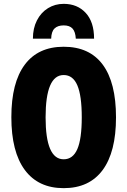

<svg xmlns="http://www.w3.org/2000/svg" viewBox="-20 -968 662 998"><path d="M311 10Q179 10 109 -84.5Q39 -179 39 -359Q39 -538 108.5 -631.5Q178 -725 311 -725Q445 -725 514 -632Q583 -539 583 -358Q583 -178 513.5 -84Q444 10 311 10ZM311 -140Q359 -140 382 -193Q405 -246 405 -358Q405 -471 382 -524.5Q359 -578 311 -578Q217 -578 217 -358Q217 -140 311 -140ZM469 -767H374Q372 -803 357 -819.5Q342 -836 311 -836Q280 -836 263.5 -820Q247 -804 246 -767H151Q151 -821 172 -862Q193 -903 229.5 -925.5Q266 -948 311 -948Q382 -948 425.5 -901Q469 -854 469 -767Z"/></svg>

Font: Noto Sans UI CondBlack
Style: Regular
Weight: 900
Width: 3
Designer: Monotype Design Team
Foundry: Monotype Imaging Inc.
Version: Version 1.001